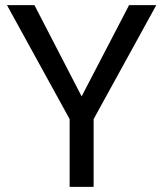

<svg xmlns="http://www.w3.org/2000/svg" viewBox="-20 -731 641 751"><path d="M299.3 -354 484.9 -710.9H591.3L346.2 -265.1V0H252.4V-265.1L7.3 -710.9H114.7Z"/></svg>

Font: TypoPRO Roboto
Style: Regular
Weight: 400
Designer: Google
Version: Version 2.136; 2016